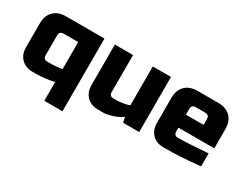

<svg xmlns="http://www.w3.org/2000/svg" viewBox="-80 -985 2020 1600"><g transform="rotate(30 930.0 -185.0)"><path d="M275 -125Q338 -125 395 -135V-395H255Q215 -395 215 -355V-160Q215 -145 225 -135Q235 -125 250 -125ZM395 -10Q298 10 225 10H190Q122 10 81 -31Q40 -72 40 -140V-370Q40 -445 82.5 -487.5Q125 -530 200 -530H570V170H395Z M915 -135Q968 -135 1035 -155V-530H1210V0H1055L1045 -50Q998 -19 948.5 -4.5Q899 10 865 10H820Q752 10 711 -31Q670 -72 670 -140V-530H845V-170Q845 -155 855 -145Q865 -135 880 -135Z M1515 -415Q1475 -415 1475 -375V-320H1645V-375Q1645 -415 1605 -415ZM1800 -10Q1607 10 1450 10Q1382 10 1341 -31Q1300 -72 1300 -140V-380Q1300 -455 1342.5 -497.5Q1385 -540 1460 -540H1660Q1735 -540 1777.5 -497.5Q1820 -455 1820 -380V-195H1475V-155Q1475 -140 1485 -130Q1495 -120 1510 -120Q1609 -120 1800 -135Z"/></g></svg>

Font: Russo One
Style: Regular
Weight: 400
Designer: Jovanny lemonad
Foundry: Jovanny Lemonad
Version: Version 1.001